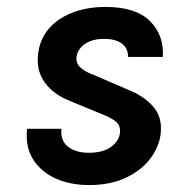

<svg xmlns="http://www.w3.org/2000/svg" viewBox="-20 -519 514 553"><path d="M237 14Q182.5 14 140.2 -5Q98 -24 75.2 -60.2Q52.5 -96.5 58 -148H157Q153.5 -114.5 175.5 -96.8Q197.5 -79 236 -79Q276.5 -79 299.5 -95.8Q322.5 -112.5 325.5 -136Q328 -158 312.5 -169.8Q297 -181.5 274 -190L182 -228Q134 -247 109.2 -281Q84.5 -315 89.5 -362Q94 -404.5 119.5 -435Q145 -465.5 187.5 -482.2Q230 -499 284 -499Q371.5 -499 412.2 -458Q453 -417 449 -355H349Q349 -380 331 -393.5Q313 -407 280 -407Q255.5 -407 238.2 -399.8Q221 -392.5 211.8 -381Q202.5 -369.5 200.5 -356Q198 -336.5 212.2 -324Q226.5 -311.5 248 -304L348 -261Q393 -243.5 420.2 -213.2Q447.5 -183 443 -136Q439.5 -98.5 414.2 -64Q389 -29.5 344 -7.8Q299 14 237 14Z"/></svg>

Font: Karla
Style: Bold Italic
Weight: 700
Italic angle: -8°
Designer: Jonathan Pinhorn
Version: Version 2.004;gftools[0.9.33]